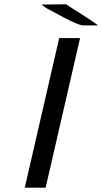

<svg xmlns="http://www.w3.org/2000/svg" viewBox="-20 -873 476 892"><path d="M172 -852Q192 -852 230.5 -852.5Q269 -853 288 -853Q294 -848 315.5 -834.5Q337 -821 372 -798.5Q407 -776 436 -755H366Q359 -755 345 -760Q331 -765 312 -774Q293 -783 276 -792Q259 -801 236 -813.5Q213 -826 199 -833ZM95 -1 255 -696H352L192 -1Z"/></svg>

Font: Coval
Style: Book Italic
Weight: 350
Foundry: Context Ltd
Version: Version 001.000